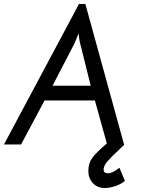

<svg xmlns="http://www.w3.org/2000/svg" viewBox="-44 -725 725 965"><path d="M584 184Q566 200 536.5 210Q507 220 483 220Q446 220 423 195.5Q400 171 400 134Q400 95 420.5 67.5Q441 40 493 -4L433 -220H180L62 1H-24L353 -705H385L580 3L563 19Q512 67 495.5 86.5Q479 106 477 123V128Q477 146 499 146Q522 146 556 118ZM412 -294 358 -510Q356 -517 354 -533Q352 -549 351 -557L330 -506L220 -294Z"/></svg>

Font: Bellota Text
Style: Bold Italic
Weight: 700
Italic angle: -7.5°
Designer: Kemie Guaida
Foundry: Kemie Guaida
Version: Version 4.001